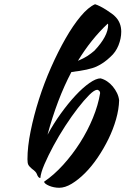

<svg xmlns="http://www.w3.org/2000/svg" viewBox="-20 -853 594 909"><path d="M427 -613Q492 -682 492 -735Q492 -739 490 -741Q411 -667 349 -565Q377 -577 394 -588Q412 -600 427 -613ZM437 -538Q403 -522 318 -512Q250 -383 205 -215Q233 -267 268 -315.5Q303 -364 337.5 -401Q372 -438 403.5 -460Q435 -482 456 -482Q472 -478 487 -468Q502 -458 514 -443.5Q526 -429 534 -412.5Q542 -396 544 -378Q543 -336 529.5 -288.5Q516 -241 493.5 -195Q471 -149 442.5 -107Q414 -65 382.5 -33.5Q351 -2 319.5 17Q288 36 260 36Q248 36 235.5 33.5Q223 31 212.5 26.5Q202 22 195.5 17Q189 12 189 7Q235 -24 279 -72.5Q323 -121 359 -177.5Q395 -234 420 -295Q445 -356 454 -412Q454 -424 441 -428Q427 -428 402.5 -403.5Q378 -379 348.5 -341Q319 -303 288.5 -256Q258 -209 233 -162.5Q208 -116 190.5 -75.5Q173 -35 171 -10Q161 -10 154 -30Q152 -35 147 -40.5Q142 -46 131 -54Q126 -58 121 -63.5Q116 -69 114 -73Q110 -81 110 -99Q110 -158 125 -232Q140 -306 164.5 -383Q189 -460 222 -534.5Q255 -609 290.5 -671Q326 -733 362 -776Q398 -819 430 -833Q440 -830 454 -823Q468 -816 482 -807Q496 -798 508.5 -789Q521 -780 527 -773Q554 -745 554 -703Q554 -671 541 -638.5Q528 -606 503 -584Q472 -554 437 -538Z"/></svg>

Font: Sweet Mavka Script
Style: Regular
Weight: 500
Designer: Pablo Impallari/Anastassiya Vishnevskaya
Foundry: Pablo Impallari/ Anastassiya Vishnevskaya
Version: Version 2.0/www.impallari.com/   behance.net/sweetcherry